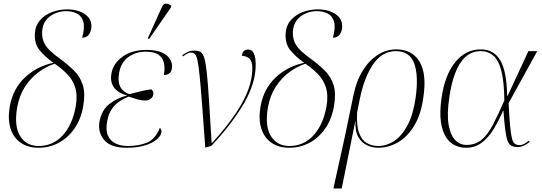

<svg xmlns="http://www.w3.org/2000/svg" viewBox="-20 -825 3061 1085"><path d="M197 10Q138 10 97 -18.5Q56 -47 39.5 -99Q23 -151 35 -222Q53 -324 121 -387.5Q189 -451 282 -470Q232 -506 203 -542Q174 -578 177 -636Q180 -681 207 -711.5Q234 -742 274.5 -757Q315 -772 359 -772Q423 -772 463.5 -742Q504 -712 495 -659Q491 -638 478.5 -625Q466 -612 444 -612Q460 -668 451 -701Q442 -734 415.5 -748Q389 -762 353 -762Q321 -762 290.5 -749Q260 -736 240 -710.5Q220 -685 218 -645Q216 -604 235.5 -571.5Q255 -539 315 -496Q363 -461 398 -426.5Q433 -392 448 -344.5Q463 -297 450 -223Q437 -150 400 -97.5Q363 -45 310.5 -17.5Q258 10 197 10ZM199 0Q279 0 334 -59.5Q389 -119 408 -223Q419 -287 404.5 -331.5Q390 -376 358.5 -407.5Q327 -439 289 -465Q241 -449 197 -416.5Q153 -384 121 -334.5Q89 -285 77 -218Q59 -113 93.5 -56.5Q128 0 199 0Z M695 10Q606 10 569 -33.5Q532 -77 542 -137Q554 -202 597 -236.5Q640 -271 697 -285V-286Q647 -299 624 -331Q601 -363 610 -411Q620 -467 673 -505Q726 -543 808 -543Q864 -543 897.5 -527Q931 -511 943.5 -486.5Q956 -462 951 -436Q948 -418 935.5 -409.5Q923 -401 906 -401Q913 -439 906.5 -468.5Q900 -498 876 -515.5Q852 -533 804 -533Q747 -533 705 -502.5Q663 -472 653 -412Q636 -319 711 -293Q753 -304 782 -311Q811 -318 836 -320Q843 -313 845.5 -306Q848 -299 846 -289Q843 -274 829.5 -265.5Q816 -257 803 -257Q780 -257 760 -262.5Q740 -268 707 -279Q681 -269 656 -252.5Q631 -236 612 -209Q593 -182 586 -141Q576 -90 590 -59Q604 -28 633.5 -14Q663 0 702 0Q765 0 811 -19Q857 -38 883 -102Q895 -93 892 -76Q889 -57 866 -37Q843 -17 800 -3.5Q757 10 695 10ZM823 -605 815 -608 894 -783Q903 -805 918.5 -804.5Q934 -804 948 -792L946 -783Z M1140 9Q1129 -142 1121.5 -241Q1114 -340 1108 -398Q1102 -456 1096 -483.5Q1090 -511 1081 -519.5Q1072 -528 1058 -528Q1042 -528 1014 -506L1010 -513Q1025 -524 1041 -531.5Q1057 -539 1079 -539Q1100 -539 1113.5 -531Q1127 -523 1135 -495.5Q1143 -468 1149 -411Q1155 -354 1161 -258.5Q1167 -163 1176 -17H1178Q1290 -139 1348 -243Q1406 -347 1406 -440Q1406 -479 1389 -494Q1372 -509 1348 -509Q1348 -529 1358.5 -537Q1369 -545 1382 -545Q1425 -545 1425 -459Q1425 -355 1358.5 -240.5Q1292 -126 1174 0Z M1614 10Q1555 10 1514 -18.5Q1473 -47 1456.5 -99Q1440 -151 1452 -222Q1470 -324 1538 -387.5Q1606 -451 1699 -470Q1649 -506 1620 -542Q1591 -578 1594 -636Q1597 -681 1624 -711.5Q1651 -742 1691.5 -757Q1732 -772 1776 -772Q1840 -772 1880.5 -742Q1921 -712 1912 -659Q1908 -638 1895.5 -625Q1883 -612 1861 -612Q1877 -668 1868 -701Q1859 -734 1832.5 -748Q1806 -762 1770 -762Q1738 -762 1707.5 -749Q1677 -736 1657 -710.5Q1637 -685 1635 -645Q1633 -604 1652.5 -571.5Q1672 -539 1732 -496Q1780 -461 1815 -426.5Q1850 -392 1865 -344.5Q1880 -297 1867 -223Q1854 -150 1817 -97.5Q1780 -45 1727.5 -17.5Q1675 10 1614 10ZM1616 0Q1696 0 1751 -59.5Q1806 -119 1825 -223Q1836 -287 1821.5 -331.5Q1807 -376 1775.5 -407.5Q1744 -439 1706 -465Q1658 -449 1614 -416.5Q1570 -384 1538 -334.5Q1506 -285 1494 -218Q1476 -113 1510.5 -56.5Q1545 0 1616 0Z M1864 240 1931 -63 1977 -285Q1993 -366 2029 -424.5Q2065 -483 2114 -514.5Q2163 -546 2219 -546Q2308 -546 2350 -478Q2392 -410 2373 -279Q2360 -180 2321.5 -116Q2283 -52 2229.5 -21Q2176 10 2116 10Q2086 10 2055.5 -3.5Q2025 -17 2005.5 -49.5Q1986 -82 1989 -141H1988L1911 240ZM2117 0Q2165 0 2208.5 -29Q2252 -58 2284 -119Q2316 -180 2329 -275Q2346 -398 2320.5 -467Q2295 -536 2216 -536Q2140 -536 2089.5 -463Q2039 -390 2014 -269L1998 -189Q1994 -114 2009.5 -73Q2025 -32 2053.5 -16Q2082 0 2117 0Z M2613 10Q2580 10 2550.5 -4Q2521 -18 2500 -50.5Q2479 -83 2471.5 -137Q2464 -191 2475 -270Q2493 -400 2552 -473Q2611 -546 2697 -546Q2769 -546 2806 -486Q2843 -426 2846 -284H2849L2966 -536H3016L2854 -242Q2858 -162 2862.5 -114.5Q2867 -67 2873 -43.5Q2879 -20 2889.5 -12.5Q2900 -5 2916 -5Q2931 -5 2945 -13.5Q2959 -22 2968 -30L2973 -23Q2960 -12 2942 -3Q2924 6 2905 6Q2883 6 2869.5 -1.5Q2856 -9 2848 -30.5Q2840 -52 2835 -92.5Q2830 -133 2825 -199H2823Q2798 -142 2769 -94.5Q2740 -47 2702 -18.5Q2664 10 2613 10ZM2616 -6Q2667 -6 2702 -35.5Q2737 -65 2766 -121Q2795 -177 2830 -257Q2829 -364 2813 -425Q2797 -486 2767.5 -511Q2738 -536 2698 -536Q2646 -536 2610 -503Q2574 -470 2552 -411Q2530 -352 2519 -275Q2505 -181 2515 -121.5Q2525 -62 2552 -34Q2579 -6 2616 -6Z"/></svg>

Font: Noto Serif Display ExtraLight
Style: Italic
Weight: 200
Italic angle: -12°
Designer: Monotype Design Team
Foundry: Monotype Imaging Inc.
Version: Version 2.009